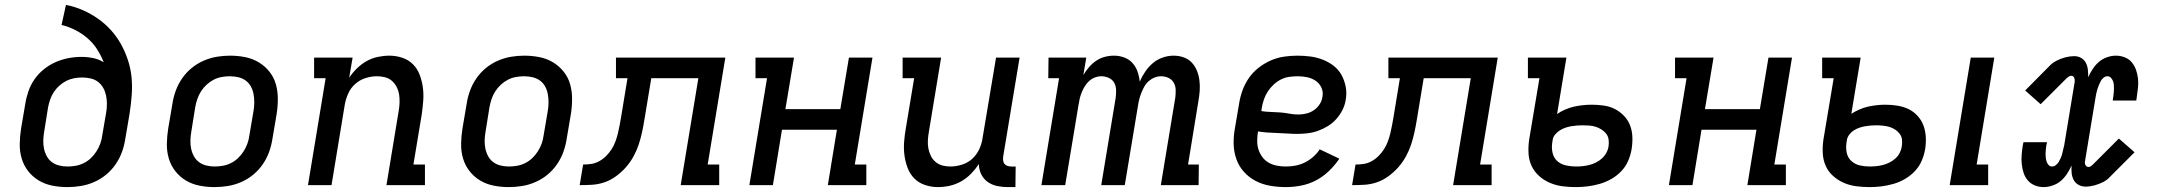

<svg xmlns="http://www.w3.org/2000/svg" viewBox="-20 -755 8815 783"><path d="M255 8Q223 8 193 2Q163 -4 138 -19Q113 -34 95 -57Q77 -80 68.5 -108.5Q60 -137 60.5 -168.5Q61 -200 66 -231L83 -331Q87 -357 96 -383Q105 -409 121 -432Q137 -455 159.5 -473Q182 -491 207.5 -502Q233 -513 259.5 -518Q286 -523 312 -523Q337 -523 360.5 -518Q384 -513 403 -501Q392 -529 376 -554Q360 -579 337.5 -598.5Q315 -618 288 -632Q261 -646 231 -653L249 -735Q285 -728 318 -713.5Q351 -699 380 -678.5Q409 -658 432.5 -632Q456 -606 473 -575.5Q490 -545 501.5 -510.5Q513 -476 516.5 -439.5Q520 -403 517 -365Q514 -327 508 -289L491 -189Q487 -162 477.5 -135.5Q468 -109 451.5 -85Q435 -61 412.5 -42.5Q390 -24 363.5 -12.5Q337 -1 309.5 3.5Q282 8 255 8ZM256 -76Q272 -76 289 -79Q306 -82 322 -90Q338 -98 351 -110.5Q364 -123 373.5 -138Q383 -153 389 -169.5Q395 -186 397 -203L413 -296Q416 -314 416 -331.5Q416 -349 412.5 -365.5Q409 -382 401 -396.5Q393 -411 380 -421Q367 -431 350 -435Q333 -439 315 -439Q299 -439 282.5 -436Q266 -433 251 -425.5Q236 -418 222.5 -406Q209 -394 199.5 -379.5Q190 -365 184.5 -349Q179 -333 176 -317L160 -217Q157 -200 156.5 -182.5Q156 -165 159.5 -148.5Q163 -132 171 -117.5Q179 -103 192 -93.5Q205 -84 221.5 -80Q238 -76 256 -76Z M855 8Q823 8 793 2Q763 -4 738 -19Q713 -34 695 -57Q677 -80 668.5 -108.5Q660 -137 660.5 -168.5Q661 -200 666 -231L683 -331Q687 -358 696.5 -384.5Q706 -411 722.5 -435Q739 -459 761.5 -477.5Q784 -496 810.5 -507.5Q837 -519 864 -523.5Q891 -528 918 -528Q950 -528 980 -522Q1010 -516 1035 -501Q1060 -486 1078.5 -463Q1097 -440 1105 -411.5Q1113 -383 1113 -351.5Q1113 -320 1108 -289L1091 -189Q1087 -162 1077.5 -135.5Q1068 -109 1051.5 -85Q1035 -61 1012.5 -42.5Q990 -24 963.5 -12.5Q937 -1 909.5 3.5Q882 8 855 8ZM856 -76Q872 -76 889 -79Q906 -82 922 -90Q938 -98 951 -110.5Q964 -123 973.5 -138Q983 -153 989 -169.5Q995 -186 997 -203L1014 -303Q1017 -320 1017 -337.5Q1017 -355 1014 -371.5Q1011 -388 1003 -402.5Q995 -417 982 -426.5Q969 -436 952 -440Q935 -444 917 -444Q901 -444 884 -441Q867 -438 851.5 -430Q836 -422 822.5 -409.5Q809 -397 799.5 -382Q790 -367 784.5 -350.5Q779 -334 776 -317L760 -217Q757 -200 756.5 -182.5Q756 -165 759.5 -148.5Q763 -132 771 -117.5Q779 -103 792 -93.5Q805 -84 821.5 -80Q838 -76 856 -76Z M1236 0 1308 -436H1261V-520H1418L1404 -438Q1418 -459 1436 -476.5Q1454 -494 1475.5 -506Q1497 -518 1521 -523Q1545 -528 1568 -528Q1595 -528 1620.5 -519.5Q1646 -511 1664 -493Q1682 -475 1691.5 -450Q1701 -425 1704.5 -398.5Q1708 -372 1706 -344.5Q1704 -317 1700 -289L1666 -84H1713V0H1556L1606 -303Q1609 -320 1609.5 -337Q1610 -354 1607.5 -370Q1605 -386 1597.5 -400.5Q1590 -415 1578 -425.5Q1566 -436 1550 -440Q1534 -444 1517 -444Q1494 -444 1470.5 -436.5Q1447 -429 1428.5 -412.5Q1410 -396 1400 -373.5Q1390 -351 1386 -328L1332 0Z M2055 8Q2023 8 1993 2Q1963 -4 1938 -19Q1913 -34 1895 -57Q1877 -80 1868.5 -108.5Q1860 -137 1860.5 -168.5Q1861 -200 1866 -231L1883 -331Q1887 -358 1896.5 -384.5Q1906 -411 1922.5 -435Q1939 -459 1961.5 -477.5Q1984 -496 2010.5 -507.5Q2037 -519 2064 -523.5Q2091 -528 2118 -528Q2150 -528 2180 -522Q2210 -516 2235 -501Q2260 -486 2278.5 -463Q2297 -440 2305 -411.5Q2313 -383 2313 -351.5Q2313 -320 2308 -289L2291 -189Q2287 -162 2277.5 -135.5Q2268 -109 2251.5 -85Q2235 -61 2212.5 -42.5Q2190 -24 2163.5 -12.5Q2137 -1 2109.5 3.5Q2082 8 2055 8ZM2056 -76Q2072 -76 2089 -79Q2106 -82 2122 -90Q2138 -98 2151 -110.5Q2164 -123 2173.5 -138Q2183 -153 2189 -169.5Q2195 -186 2197 -203L2214 -303Q2217 -320 2217 -337.5Q2217 -355 2214 -371.5Q2211 -388 2203 -402.5Q2195 -417 2182 -426.5Q2169 -436 2152 -440Q2135 -444 2117 -444Q2101 -444 2084 -441Q2067 -438 2051.5 -430Q2036 -422 2022.5 -409.5Q2009 -397 1999.5 -382Q1990 -367 1984.5 -350.5Q1979 -334 1976 -317L1960 -217Q1957 -200 1956.5 -182.5Q1956 -165 1959.5 -148.5Q1963 -132 1971 -117.5Q1979 -103 1992 -93.5Q2005 -84 2021.5 -80Q2038 -76 2056 -76Z M2344 0 2358 -84Q2375 -84 2391.5 -86.5Q2408 -89 2423.5 -97.5Q2439 -106 2452 -119Q2465 -132 2474.5 -147Q2484 -162 2490 -178.5Q2496 -195 2500 -211.5Q2504 -228 2507 -244.5Q2510 -261 2513 -278L2539 -436H2492V-520H2938L2866 -84H2913V0H2756L2828 -436H2636L2608 -267Q2604 -242 2598.5 -216.5Q2593 -191 2585 -166.5Q2577 -142 2564 -118Q2551 -94 2533 -73.5Q2515 -53 2492.5 -36.5Q2470 -20 2445 -11.5Q2420 -3 2394.5 -1.5Q2369 0 2344 0Z M3036 0 3108 -436H3061V-520H3218L3183 -310H3407L3442 -520H3538L3466 -84H3513V0H3356L3393 -226H3169L3132 0Z M3805 8Q3778 8 3752.5 -0.5Q3727 -9 3709 -27Q3691 -45 3681.5 -70Q3672 -95 3668.5 -121.5Q3665 -148 3667 -175.5Q3669 -203 3674 -231L3708 -436H3661V-520H3818L3768 -217Q3765 -200 3764 -183Q3763 -166 3766 -150Q3769 -134 3776 -119.5Q3783 -105 3795.5 -94.5Q3808 -84 3823.5 -80Q3839 -76 3856 -76Q3879 -76 3903 -83.5Q3927 -91 3945 -107.5Q3963 -124 3973.5 -146.5Q3984 -169 3987 -192L4042 -520H4138L4071 -116Q4070 -108 4071 -100Q4072 -92 4076.5 -86.5Q4081 -81 4088.5 -78.5Q4096 -76 4104 -76H4122L4121 8H4090Q4067 8 4046 3.5Q4025 -1 4008 -13Q3991 -25 3981.5 -44.5Q3972 -64 3972 -86Q3958 -65 3940 -46.5Q3922 -28 3900 -15.5Q3878 -3 3853.5 2.5Q3829 8 3805 8Z M4227 0 4299 -436H4255L4256 -520H4410L4398 -449Q4408 -466 4421 -481Q4434 -496 4450 -507Q4466 -518 4485 -523Q4504 -528 4523 -528Q4545 -528 4565 -520.5Q4585 -513 4598.5 -498Q4612 -483 4619 -463Q4626 -443 4628 -422Q4637 -443 4650.5 -463Q4664 -483 4682 -498Q4700 -513 4722 -520.5Q4744 -528 4766 -528Q4788 -528 4807.5 -521Q4827 -514 4840.5 -499.5Q4854 -485 4861.5 -466Q4869 -447 4871.5 -426.5Q4874 -406 4872.5 -384.5Q4871 -363 4867 -341L4825 -84H4869L4868 0H4714L4773 -357Q4775 -373 4774.5 -389Q4774 -405 4766.5 -418Q4759 -431 4745 -437.5Q4731 -444 4715 -444Q4702 -444 4689 -439Q4676 -434 4665 -424.5Q4654 -415 4647 -402.5Q4640 -390 4635 -377.5Q4630 -365 4626.5 -352Q4623 -339 4621 -325L4567 0H4471L4530 -357Q4532 -373 4531.5 -389Q4531 -405 4523.5 -418Q4516 -431 4501.5 -437.5Q4487 -444 4472 -444Q4458 -444 4445 -439Q4432 -434 4421.5 -424.5Q4411 -415 4403.5 -402.5Q4396 -390 4391 -377.5Q4386 -365 4383 -352Q4380 -339 4378 -325L4324 0Z M5224 8Q5191 8 5159.5 2.5Q5128 -3 5101 -17Q5074 -31 5053.5 -53.5Q5033 -76 5022.5 -105Q5012 -134 5011 -166Q5010 -198 5016 -231L5033 -331Q5037 -358 5046.5 -385Q5056 -412 5072.5 -436Q5089 -460 5112.5 -478.5Q5136 -497 5162.5 -508.5Q5189 -520 5216.5 -524Q5244 -528 5271 -528Q5298 -528 5324.5 -524.5Q5351 -521 5375 -511.5Q5399 -502 5419 -486.5Q5439 -471 5451 -449Q5463 -427 5468 -401Q5473 -375 5468 -348Q5465 -327 5455 -307Q5445 -287 5430 -270Q5415 -253 5395.5 -241Q5376 -229 5355 -221.5Q5334 -214 5312.5 -211.5Q5291 -209 5270 -209Q5250 -209 5230 -210.5Q5210 -212 5190 -212.5Q5170 -213 5149.5 -214.5Q5129 -216 5110 -219V-217Q5107 -199 5107 -180Q5107 -161 5112.5 -144.5Q5118 -128 5128.5 -114Q5139 -100 5154 -91.5Q5169 -83 5187 -79.5Q5205 -76 5224 -76Q5243 -76 5262.5 -79.5Q5282 -83 5300.5 -92Q5319 -101 5335 -115Q5351 -129 5362 -146L5442 -108Q5424 -81 5399.5 -57.5Q5375 -34 5346 -19Q5317 -4 5285.5 2Q5254 8 5224 8ZM5275 -288Q5291 -288 5307.5 -292Q5324 -296 5338 -305.5Q5352 -315 5361.5 -329.5Q5371 -344 5373 -360Q5377 -380 5369 -397.5Q5361 -415 5345.5 -425.5Q5330 -436 5311 -440Q5292 -444 5272 -444Q5255 -444 5237.5 -441.5Q5220 -439 5204 -431Q5188 -423 5174.5 -410.5Q5161 -398 5151 -383Q5141 -368 5135 -351Q5129 -334 5126 -317L5124 -302Q5142 -299 5161.5 -298.5Q5181 -298 5200.5 -296.5Q5220 -295 5238 -291.5Q5256 -288 5275 -288Z M5494 0 5508 -84Q5525 -84 5541.5 -86.5Q5558 -89 5573.5 -97.5Q5589 -106 5602 -119Q5615 -132 5624.5 -147Q5634 -162 5640 -178.5Q5646 -195 5650 -211.5Q5654 -228 5657 -244.5Q5660 -261 5663 -278L5689 -436H5642V-520H6088L6016 -84H6063V0H5906L5978 -436H5786L5758 -267Q5754 -242 5748.5 -216.5Q5743 -191 5735 -166.5Q5727 -142 5714 -118Q5701 -94 5683 -73.5Q5665 -53 5642.5 -36.5Q5620 -20 5595 -11.5Q5570 -3 5544.5 -1.5Q5519 0 5494 0Z M6406 8Q6378 8 6351.5 4.5Q6325 1 6300.5 -9.5Q6276 -20 6256.5 -37.5Q6237 -55 6226 -78.5Q6215 -102 6213.5 -129.5Q6212 -157 6216 -185L6258 -436H6211V-520H6368L6330 -290Q6346 -301 6363.5 -308.5Q6381 -316 6398.5 -320Q6416 -324 6434.5 -326Q6453 -328 6471 -328Q6496 -328 6520.5 -324.5Q6545 -321 6565.5 -310.5Q6586 -300 6602.5 -283Q6619 -266 6627.5 -244Q6636 -222 6637 -197Q6638 -172 6634 -147Q6630 -123 6620 -99.5Q6610 -76 6592 -57Q6574 -38 6551 -25Q6528 -12 6503.5 -5Q6479 2 6454.5 5Q6430 8 6406 8ZM6407 -76Q6421 -76 6435 -77.5Q6449 -79 6462.5 -82.5Q6476 -86 6489 -92.5Q6502 -99 6513 -109Q6524 -119 6531 -132Q6538 -145 6540 -159Q6542 -173 6540 -186.5Q6538 -200 6530 -210Q6522 -220 6511 -227Q6500 -234 6487.5 -238Q6475 -242 6461 -243Q6447 -244 6433 -244Q6422 -244 6410 -243Q6398 -242 6386.5 -240Q6375 -238 6363.5 -234Q6352 -230 6341.5 -223.5Q6331 -217 6322.5 -207Q6314 -197 6312 -185L6310 -171Q6307 -150 6312 -130Q6317 -110 6331.5 -97.5Q6346 -85 6366 -80.5Q6386 -76 6407 -76Z M6786 0 6858 -436H6811V-520H6968L6933 -310H7157L7192 -520H7288L7216 -84H7263V0H7106L7143 -226H6919L6882 0Z M7931 0 8017 -520H8113L8041 -84H8088V0ZM7605 8Q7577 8 7550 4.5Q7523 1 7499 -9.5Q7475 -20 7455.5 -37.5Q7436 -55 7425.5 -78.5Q7415 -102 7413.5 -129.5Q7412 -157 7416 -185L7458 -436H7411V-520H7568L7530 -291Q7546 -301 7563 -308.5Q7580 -316 7597.5 -320Q7615 -324 7633 -326Q7651 -328 7669 -328Q7694 -328 7718.5 -324Q7743 -320 7763.5 -310Q7784 -300 7800 -282.5Q7816 -265 7824 -243.5Q7832 -222 7833.5 -197Q7835 -172 7831 -147Q7827 -123 7817 -99.5Q7807 -76 7789 -57Q7771 -38 7748.5 -25Q7726 -12 7701.5 -5Q7677 2 7653 5Q7629 8 7605 8ZM7605 -76Q7619 -76 7633 -77.5Q7647 -79 7660 -82.5Q7673 -86 7686 -92.5Q7699 -99 7710 -109Q7721 -119 7727.5 -132Q7734 -145 7736 -159Q7738 -173 7736.5 -186Q7735 -199 7727 -209.5Q7719 -220 7708 -227Q7697 -234 7685 -237.5Q7673 -241 7659 -242.5Q7645 -244 7632 -244Q7620 -244 7608.5 -243Q7597 -242 7585.5 -240Q7574 -238 7562.5 -234Q7551 -230 7540.5 -223.5Q7530 -217 7522 -206.5Q7514 -196 7512 -185L7510 -171Q7507 -150 7511.5 -130.5Q7516 -111 7530.5 -98Q7545 -85 7564.5 -80.5Q7584 -76 7605 -76Z M8314 8Q8295 8 8278 1Q8261 -6 8249.5 -19.5Q8238 -33 8232.5 -50Q8227 -67 8225 -85.5Q8223 -104 8224.5 -123Q8226 -142 8229 -161L8232 -175H8328L8325 -161Q8324 -153 8323 -144.5Q8322 -136 8322 -127.5Q8322 -119 8323 -111Q8324 -103 8326.5 -95.5Q8329 -88 8334.5 -82Q8340 -76 8349 -76Q8357 -76 8364.5 -82Q8372 -88 8376.5 -96Q8381 -104 8384.5 -112Q8388 -120 8390 -128.5Q8392 -137 8394 -145.5Q8396 -154 8398 -162L8441 -422Q8442 -431 8438.5 -438.5Q8435 -446 8426 -446Q8422 -446 8417.5 -443Q8413 -440 8409 -437L8302 -330L8239 -386L8345 -493Q8350 -497 8355 -500.5Q8360 -504 8366 -507Q8383 -516 8402 -521Q8421 -526 8439 -526Q8455 -526 8467.5 -518.5Q8480 -511 8486.5 -498.5Q8493 -486 8494.5 -471Q8496 -456 8496 -440Q8504 -458 8514.5 -474Q8525 -490 8539.5 -502.5Q8554 -515 8572.5 -521.5Q8591 -528 8609 -528Q8628 -528 8645.5 -521Q8663 -514 8674 -500.5Q8685 -487 8691 -470Q8697 -453 8699 -434.5Q8701 -416 8699 -397Q8697 -378 8694 -359L8692 -345H8596L8598 -359Q8599 -367 8600 -375.5Q8601 -384 8601 -392.5Q8601 -401 8600.5 -409Q8600 -417 8597 -424.5Q8594 -432 8588.5 -438Q8583 -444 8574 -444Q8566 -444 8558.5 -438Q8551 -432 8547 -424Q8543 -416 8539.5 -408Q8536 -400 8533.5 -391.5Q8531 -383 8529 -374.5Q8527 -366 8526 -358L8483 -98Q8481 -89 8485 -81.5Q8489 -74 8498 -74Q8502 -74 8506.5 -77Q8511 -80 8514 -83L8621 -190L8685 -134L8578 -27Q8574 -23 8568.5 -19.5Q8563 -16 8558 -13Q8540 -4 8521.5 1Q8503 6 8485 6Q8469 6 8456 -1.5Q8443 -9 8436.5 -21.5Q8430 -34 8428.5 -49Q8427 -64 8428 -80Q8420 -62 8409.5 -46Q8399 -30 8384.5 -17.5Q8370 -5 8351 1.5Q8332 8 8314 8Z"/></svg>

Font: Iosevka Etoile Medium
Style: Italic
Weight: 500
Italic angle: -9°
Designer: Belleve Invis
Foundry: Belleve Invis
Version: Version 22.1.2; ttfautohint (v1.8.4)